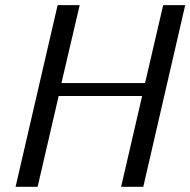

<svg xmlns="http://www.w3.org/2000/svg" viewBox="-20 -720 734 740"><path d="M287.1 -700.2 216.8 -399.9H539.1L608.9 -700.2H693.8L532.2 0H446.8L527.8 -350.1H206.1L125 0H40L202.1 -700.2Z"/></svg>

Font: Pfennig
Style: Italic
Weight: 500
Italic angle: -13°
Version: Version 20120410 ; ttfautohint (v0.8)